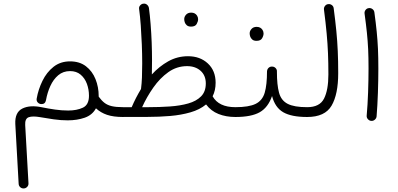

<svg xmlns="http://www.w3.org/2000/svg" viewBox="-20 -641 2200 1060"><path d="M366.7 -302.2Q419.4 -302.2 454.6 -275.1Q489.7 -248 507.3 -204.1Q524.9 -160.2 524.9 -109.9V-107.4Q540.5 -85.9 556.9 -73.2Q573.2 -60.5 597.2 -54.9Q621.1 -49.3 659.7 -49.3H660.2Q671.9 -49.3 679.4 -41.3Q687 -33.2 687 -22Q687 -11.2 679.4 -3.2Q671.9 4.9 660.2 4.9H659.7Q606 4.9 570.8 -7.1Q535.6 -19 509.8 -43Q489.7 -5.9 447.8 8.8Q405.8 23.4 354 23.4Q315.9 23.4 276.4 17.8Q236.8 12.2 202.1 5.9Q160.2 -1.5 138.7 6.1Q117.2 13.7 119.1 49.3L137.2 370.1Q138.2 382.3 129.9 390.9Q121.6 399.4 109.9 399.4Q99.1 399.4 91.3 392.1Q83.5 384.8 83 374L64.5 43.5Q61.5 -20.5 103 -41.5Q144.5 -62.5 210.9 -48.8Q246.6 -41.5 283.9 -36.1Q321.3 -30.8 356.4 -30.8Q404.3 -30.8 437.7 -46.6Q471.2 -62.5 471.2 -112.3Q471.2 -147.5 459.7 -178.5Q448.2 -209.5 425 -229Q401.9 -248.5 366.7 -248.5Q328.6 -248.5 301.5 -225.6Q274.4 -202.6 257.8 -166Q241.2 -129.4 233.9 -87.9Q229.5 -65.4 207.5 -66.4Q196.3 -66.9 188.2 -75.7Q180.2 -84.5 182.6 -97.2Q191.4 -147.5 214.4 -194.6Q237.3 -241.7 275.4 -272Q313.5 -302.2 366.7 -302.2Z M633.3 -22Q633.3 -33.2 641.1 -41.3Q648.9 -49.3 660.2 -49.3H707Q717.8 -74.7 730.7 -99.9Q743.7 -125 758.3 -149.4Q758.8 -151.4 758.8 -152.8Q762.2 -178.2 763.7 -213.4Q765.1 -248.5 765.1 -291Q765.1 -341.8 762.9 -396.2Q760.7 -450.7 757.1 -501.5Q753.4 -552.2 748 -591.3Q746.1 -602.5 753.7 -611.1Q761.2 -619.6 770.5 -620.6Q782.7 -622.6 791.5 -615.2Q800.3 -607.9 802.2 -596.7Q807.6 -557.1 811.5 -507.8Q815.4 -458.5 817.4 -406.7Q819.3 -355 819.3 -307.6Q819.3 -264.2 818.4 -230Q858.9 -274.4 908.9 -302.5Q959 -330.6 1018.1 -330.6Q1084.5 -330.6 1127.4 -290.8Q1170.4 -251 1170.4 -184.1Q1170.4 -141.6 1153.8 -109.4Q1187.5 -49.3 1279.3 -49.3H1279.8Q1291 -49.3 1298.8 -41.3Q1306.6 -33.2 1306.6 -22Q1306.6 -10.7 1298.8 -2.9Q1291 4.9 1279.8 4.9H1279.3Q1228 4.9 1186.3 -11.7Q1144.5 -28.3 1117.7 -64.5Q1083 -35.6 1031.5 -20.8Q980 -5.9 919.2 -0.7Q858.4 4.4 795.9 4.4H660.2Q648.9 4.4 641.1 -3.4Q633.3 -11.2 633.3 -22ZM1012.7 -275.9Q956.1 -275.9 909.4 -242.7Q862.8 -209.5 826.4 -157.5Q790 -105.5 764.6 -49.3H798.8Q860.8 -49.3 917.7 -53.2Q974.6 -57.1 1019.3 -69.8Q1064 -82.5 1090.1 -108.9Q1116.2 -135.3 1116.2 -180.2Q1116.2 -224.6 1087.4 -250.2Q1058.6 -275.9 1012.7 -275.9ZM997.1 -535.6Q997.1 -548.8 1007.3 -560.1Q1017.6 -571.3 1035.6 -571.3Q1057.1 -571.3 1067.9 -554.7Q1073.7 -545.4 1073.7 -534.7Q1073.7 -522.5 1065.7 -508.3Q1057.6 -494.1 1034.7 -494.1Q1019.5 -494.1 1011.2 -501.5Q1002.9 -508.8 1000 -518.1Q997.1 -526.4 997.1 -535.6Z M1252.4 -22Q1252.4 -33.2 1260.5 -41.3Q1268.6 -49.3 1279.8 -49.3Q1354 -49.3 1391.4 -67.6Q1428.7 -85.9 1441.4 -129.2Q1454.1 -172.4 1454.1 -247.1Q1455.1 -259.8 1463.6 -267.1Q1472.2 -274.4 1483.4 -273.4Q1494.6 -272.9 1502.2 -264.6Q1509.8 -256.3 1508.8 -245.1Q1508.8 -171.9 1520.5 -129.2Q1532.2 -86.4 1567.9 -67.9Q1603.5 -49.3 1675.3 -49.3H1675.8Q1687 -49.3 1694.8 -41.3Q1702.6 -33.2 1702.6 -22Q1702.6 -10.7 1694.8 -2.9Q1687 4.9 1675.8 4.9H1675.3Q1589.4 4.9 1543.9 -21.2Q1498.5 -47.4 1481.9 -110.8Q1460 -47.4 1413.6 -21.2Q1367.2 4.9 1279.8 4.9Q1268.6 4.9 1260.5 -2.9Q1252.4 -10.7 1252.4 -22ZM1358.4 -457Q1358.4 -470.2 1368.7 -481.4Q1378.9 -492.7 1397 -492.7Q1418.5 -492.7 1429.2 -476.1Q1435.1 -466.8 1435.1 -456.1Q1435.1 -443.8 1427 -429.7Q1418.9 -415.5 1396 -415.5Q1380.9 -415.5 1372.6 -422.9Q1364.3 -430.2 1361.3 -439.5Q1358.4 -447.8 1358.4 -457Z M1648.9 -22Q1648.9 -33.2 1656.7 -41.3Q1664.6 -49.3 1675.8 -49.3Q1745.1 -49.3 1769 -96.9Q1793 -144.5 1793 -230Q1793 -294.4 1790.8 -347.2Q1788.6 -399.9 1783.4 -456.3Q1778.3 -512.7 1768.6 -587.9Q1767.1 -599.1 1774.2 -608.2Q1781.2 -617.2 1792 -618.2Q1803.2 -619.6 1812.3 -612.8Q1821.3 -606 1822.3 -594.7Q1831.5 -524.9 1836.9 -469.5Q1842.3 -414.1 1844.7 -359.6Q1847.2 -305.2 1847.2 -237.3Q1847.2 -120.1 1810.5 -57.6Q1773.9 4.9 1675.8 4.9Q1664.6 4.9 1656.7 -2.9Q1648.9 -10.7 1648.9 -22Z M1992.7 -565.9Q1991.2 -577.1 1998.3 -586.2Q2005.4 -595.2 2016.1 -596.2Q2027.3 -597.7 2036.4 -590.8Q2045.4 -584 2046.9 -572.8Q2055.2 -512.7 2059.8 -465.6Q2064.5 -418.5 2066.7 -371.1Q2068.8 -323.7 2068.8 -261.7Q2068.8 -198.2 2066.4 -128.7Q2064 -59.1 2059.1 1.5Q2058.1 12.2 2049.3 19.8Q2040.5 27.3 2029.3 26.4Q2018.6 25.4 2011 16.8Q2003.4 8.3 2004.4 -2.4Q2009.8 -63 2012.2 -132.1Q2014.6 -201.2 2014.6 -263.7Q2014.6 -323.7 2012.5 -369.1Q2010.3 -414.6 2005.6 -460.2Q2001 -505.9 1992.7 -565.9Z"/></svg>

Font: Mikhak-DS2-FD Light
Style: Regular
Weight: 300
Designer: Amin Abedi
Version: Version 3.2